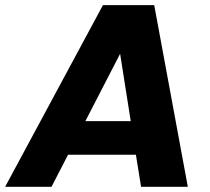

<svg xmlns="http://www.w3.org/2000/svg" viewBox="-55 -722 812 742"><path d="M490.2 0 470.2 -124H208L144 0H-35.2L342.8 -702.1H541L670.9 0ZM450.2 -253.9 409.2 -514.2 274.9 -253.9Z"/></svg>

Font: SVN-Poppins
Style: Bold Italic
Weight: 700
Italic angle: -10°
Designer: Ninad Kale (Devanagari), Jonny Pinhorn (Latin)
Foundry: Indian Type Foundry
Version: Version 3.002 2017